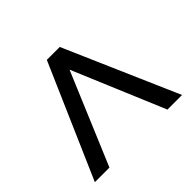

<svg xmlns="http://www.w3.org/2000/svg" viewBox="-118 -765 735 735"><g transform="rotate(-45 249.0 -397.5)"><path d="M13 -167 214 -628H284L485 -167H406L236 -571H262L92 -167Z"/></g></svg>

Font: Nunito Sans 10pt Condensed SemiBold
Style: Regular
Weight: 600
Width: 3
Designer: Vernon Adams
Foundry: Vernon Adams
Version: Version 3.101;gftools[0.9.27]